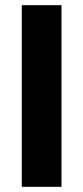

<svg xmlns="http://www.w3.org/2000/svg" viewBox="-20 -720 321 740"><path d="M64 0V-700H217V0Z"/></svg>

Font: Rosa Sans
Style: Bold
Weight: 700
Designer: Pentagram / MCKL
Foundry: Pentagram / MCKL
Version: Version 1.005;September 16, 2019;FontCreator 11.5.0.2425 64-